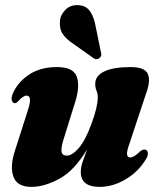

<svg xmlns="http://www.w3.org/2000/svg" viewBox="-20 -720 615 750"><path d="M544 -136Q555 -136 557.2 -124Q559.5 -112 549.5 -97.5Q521 -49.5 471.2 -19.8Q421.5 10 369 10Q295.5 10 295.5 -48.5Q295.5 -67 303.5 -90.2Q311.5 -113.5 320.5 -137Q270.5 -53.5 212 -21.8Q153.5 10 102.5 10Q46.5 10 32.2 -30.5Q18 -71 39.5 -135L88.5 -288Q99 -320 97 -333.2Q95 -346.5 84 -346.5Q70 -346.5 50.5 -324Q43.5 -317 38 -317Q29.5 -317 26 -328.5Q22.5 -340 33 -361Q53.5 -403 96.5 -430.5Q139.5 -458 202 -458Q266.5 -458 279.8 -420.8Q293 -383.5 274 -322.5L228 -175Q218 -142.5 220.5 -127.2Q223 -112 241 -112Q262 -112 287.8 -141.8Q313.5 -171.5 337 -235.5Q350 -270 356 -296.5Q362 -323 362 -340Q362 -354 357 -365.5Q352 -377 352 -393Q352 -423.5 387 -440.8Q422 -458 490.5 -458Q545.5 -458 557.5 -431.2Q569.5 -404.5 549.5 -351.5L486.5 -161.5Q475 -130 476.2 -117.5Q477.5 -105 488.5 -105Q496 -105 504.8 -110.2Q513.5 -115.5 529.5 -130.5Q537.5 -136 544 -136ZM351 -629.5 374 -517Q379.5 -503 369.5 -494Q358.5 -484.5 346.5 -492L269 -547Q237.5 -567.5 224.2 -588.5Q211 -609.5 214.5 -642Q217 -662 234.8 -681Q252.5 -700 281.5 -700Q311 -700 327 -681.8Q343 -663.5 351 -629.5Z"/></svg>

Font: Fraunces 144pt Soft Black
Style: Italic
Weight: 900
Italic angle: -16°
Version: Version 1.000;[b76b70a41]